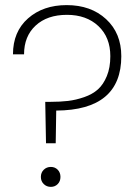

<svg xmlns="http://www.w3.org/2000/svg" viewBox="-20 -729 537 752"><path d="M30.8 -516.1Q30.8 -605 89.8 -657Q148.9 -709 241.2 -709Q335.9 -709 395.5 -654.1Q455.1 -599.1 455.1 -508.8Q455.1 -297.4 200.2 -295.9L198.2 -168H160.2L157.2 -330.1H176.8Q215.8 -330.1 246.6 -333.7Q277.3 -337.4 309.8 -348.6Q342.3 -359.9 363.5 -378.9Q384.8 -397.9 398.4 -430.9Q412.1 -463.9 412.1 -508.8Q412.1 -583 365.2 -627Q318.4 -670.9 242.2 -670.9Q165 -670.9 119.6 -628.9Q74.2 -586.9 74.2 -516.1ZM179.2 2.9Q162.6 2.9 151.4 -8.1Q140.1 -19 140.1 -36.1Q140.1 -53.2 151.4 -64.2Q162.6 -75.2 179.2 -75.2Q195.3 -75.2 206.1 -64.2Q216.8 -53.2 216.8 -36.1Q216.8 -19 206.1 -8.1Q195.3 2.9 179.2 2.9Z"/></svg>

Font: SVN-Poppins ExtraLight
Style: Regular
Weight: 200
Designer: Ninad Kale (Devanagari), Jonny Pinhorn (Latin)
Foundry: Indian Type Foundry
Version: Version 3.002 2017